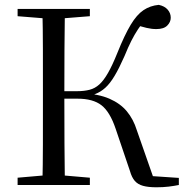

<svg xmlns="http://www.w3.org/2000/svg" viewBox="-20 -765 769 794"><path d="M52.8 0V-30.1L190.9 -42.1H212.5L351.6 -30.1V0ZM52.8 -698V-728H351.6V-698L212.5 -686.9H190.9ZM155.3 0Q157.3 -83.6 157.4 -167.7Q157.5 -251.7 157.5 -336.8V-391.1Q157.5 -476.1 157.4 -560.4Q157.3 -644.8 155.3 -728H248.3Q247.1 -645.2 246.6 -559Q246.1 -472.7 246.1 -379.9V-360.9Q246.1 -257.7 246.6 -170.9Q247.1 -84.1 248.3 0ZM517.5 -57.5 458.2 -232.6Q434.5 -302.9 399.4 -329.9Q364.4 -356.9 300.9 -356.9H205.3V-387.9H298.5Q327.9 -387.9 350.3 -393.7Q372.7 -399.4 390.8 -415.8Q408.9 -432.2 426.8 -463.6Q444.8 -495.1 465.1 -545.6Q495 -620.1 520.3 -662.2Q545.6 -704.4 573.4 -723Q601.1 -741.7 636.6 -744.9Q660.8 -739.8 673.4 -725.2Q686.1 -710.6 686.1 -691.7Q686.1 -673.7 671.7 -659.3Q657.3 -644.8 627 -644.8Q607.8 -644.5 585.7 -649.8Q563.6 -655.1 535.3 -663.2L584.5 -689.5Q564.7 -665.3 550.3 -643.3Q535.8 -621.3 522.9 -595.7Q509.9 -570 495 -533.3Q472.7 -482.7 453.9 -451.3Q435.1 -419.8 415.7 -402.2Q396.3 -384.6 372.7 -375.7Q349.1 -366.7 316.9 -361.1L319.5 -379.7Q388 -376.3 432.8 -356.7Q477.6 -337.1 504.6 -304.6Q531.7 -272 545.7 -226.8L618.3 -19.1L579.5 -38.7L719.6 -29.3V0Q701 3.8 677.8 6.7Q654.7 9.5 627.2 9.5Q593 9.5 571.5 3.5Q550.1 -2.4 537.5 -16.8Q524.9 -31.3 517.5 -57.5Z"/></svg>

Font: Noto Serif JP
Style: Regular
Weight: 200
Designer: Ryoko NISHIZUKA 西塚涼子 (kana & ideographs); Frank Grießhammer (Latin, Greek & Cyrillic); Wenlong ZHANG 张文龙 (bopomofo); San
Foundry: Adobe
Version: Version 2.001;hotconv 1.1.0;makeotfexe 2.6.0